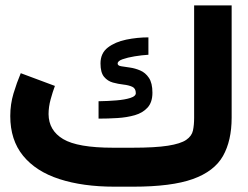

<svg xmlns="http://www.w3.org/2000/svg" viewBox="-20 -702 934 722"><path d="M477.5 -146.5Q564 -146.5 611.6 -154.1Q659.2 -161.6 680.2 -176Q701.2 -190.4 705.6 -211.2Q710 -231.9 710 -258.8V-681.6H851.1V-259.8Q851.1 -172.9 818.4 -115.2Q785.6 -57.6 705.3 -28.8Q625 0 481 0H410.2Q291.5 0 203.4 -28.6Q115.2 -57.1 66.9 -116.2Q18.6 -175.3 18.6 -265.6Q18.6 -310.1 30.8 -350.6Q43 -391.1 58.1 -426.8L186.5 -378.9Q178.2 -356.9 170.4 -328.4Q162.6 -299.8 162.6 -272.9Q163.1 -211.4 217.5 -179Q272 -146.5 405.3 -146.5ZM350.6 -321.3Q385.7 -321.8 417.7 -324.5Q449.7 -327.1 470.2 -333.7Q490.7 -340.3 490.7 -351.6Q490.7 -369.6 477.3 -375.7Q463.9 -381.8 444.1 -384Q424.3 -386.2 404.5 -391.6Q384.8 -397 371.3 -413.1Q357.9 -429.2 357.9 -463.4Q357.9 -502 385.5 -523.2Q413.1 -544.4 454.8 -553Q496.6 -561.5 538.1 -561.5V-496.1Q513.2 -494.6 486.3 -490.2Q459.5 -485.8 440.9 -479.2Q422.4 -472.7 422.4 -462.9Q422.4 -455.1 435.5 -452.9Q448.7 -450.7 468.3 -448Q487.8 -445.3 507.3 -437Q526.9 -428.7 540 -409.2Q553.2 -389.6 553.2 -353.5Q553.2 -317.4 534.9 -297.4Q516.6 -277.3 486.8 -268.8Q457 -260.3 421.4 -258.1Q385.7 -255.9 350.6 -255.9Z"/></svg>

Font: Vazir Black FD-WOL
Style: Black-FD-WOL
Weight: 900
Designer: Saber Rastikerdar
Foundry: Saber Rastikerdar
Version: Version 30.0.0